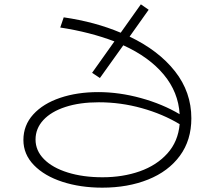

<svg xmlns="http://www.w3.org/2000/svg" viewBox="-20 -840 999 886"><path d="M863 -294Q863 -193 810 -121Q757 -49 663.5 -11.5Q570 26 452 26Q351 26 268 -1Q185 -28 136.5 -78Q88 -128 88 -194Q88 -262 133.5 -312Q179 -362 257.5 -388.5Q336 -415 433 -415Q530 -415 630 -387.5Q730 -360 809 -313Q803 -415 735.5 -496Q668 -577 549 -631L441 -480L405 -504L508 -649Q395 -692 258 -713L274 -760Q419 -739 537 -689L630 -820L666 -795L578 -671Q712 -607 787.5 -511Q863 -415 863 -294ZM809 -267Q731 -314 634 -341Q537 -368 436 -368Q348 -368 282 -346.5Q216 -325 180 -286Q144 -247 144 -196Q144 -145 183 -105.5Q222 -66 292.5 -44Q363 -22 453 -22Q547 -22 625 -49.5Q703 -77 752.5 -132Q802 -187 809 -267Z"/></svg>

Font: BioRhyme Expanded Light
Style: Regular
Weight: 300
Width: 7
Designer: Aoife Mooney
Foundry: Aoife Mooney Type
Version: Version 1.000